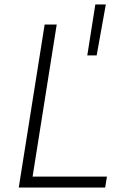

<svg xmlns="http://www.w3.org/2000/svg" viewBox="-20 -840 575 860"><path d="M64 0 180 -730H234L126 -49H459L451 0ZM371 -592 407 -820H454L413 -592Z"/></svg>

Font: Sora ExtraLight
Style: Italic
Weight: 200
Designer: Jonathan Barnbrook, Juli√°n Moncada
Version: Version 1.000